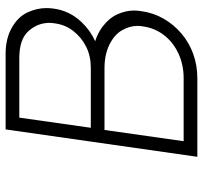

<svg xmlns="http://www.w3.org/2000/svg" viewBox="-40 -700 740 701"><g transform="rotate(-90 330.5 -350.0)"><path d="M108 0 208 -700H484Q539 -700 579 -677.5Q619 -655 635 -620.5Q651 -586 651 -551Q651 -538 649 -524Q641 -466 600 -423Q570 -391 530 -373Q559 -364 582 -347Q615 -322 628.5 -291.5Q642 -261 642 -232Q642 -219 640 -206Q634 -161 612.5 -123.5Q591 -86 558 -58Q525 -30 483.5 -15Q442 0 394 0ZM214 -389H434Q476 -389 510 -406Q544 -423 567 -452.5Q590 -482 595 -519Q597 -530 597 -540Q597 -583 567 -616.5Q537 -650 469 -650H251ZM165 -50H395Q444 -50 485 -69Q526 -88 552 -121.5Q578 -155 584 -198Q586 -208 586 -218Q586 -247 570 -275Q554 -303 517.5 -321Q481 -339 431 -339H206Z"/></g></svg>

Font: Lexend ExtLt
Style: Italic
Weight: 250
Italic angle: -8.13011°
Designer: Bonnie Shaver-Troup, Thomas Jockin
Foundry: Lexend
Version: Version 1.007